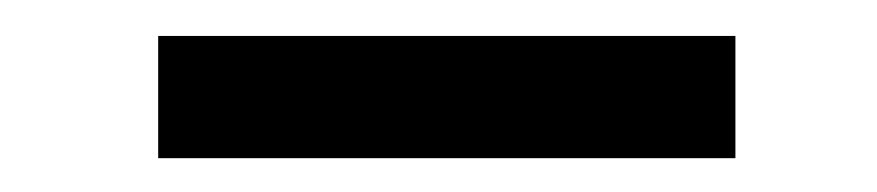

<svg xmlns="http://www.w3.org/2000/svg" viewBox="-20 -726 498 109"><path d="M397.5 -705.6V-636.2H69.8V-705.6Z"/></svg>

Font: Vazirmatn RD UI FD
Style: Regular
Weight: 400
Designer: Saber Rastikerdar
Foundry: Saber Rastikerdar
Version: Version 33.003